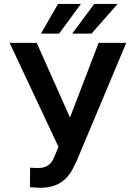

<svg xmlns="http://www.w3.org/2000/svg" viewBox="-20 -924 670 955"><path d="M27.8 0ZM328.1 -339.4 470.7 -710.9H607.9L360.4 -121.1L337.9 -76.7Q289.1 10.3 179.7 10.3L128.9 7.3L129.9 -90.3Q141.6 -88.4 171.4 -88.4Q224.1 -88.4 245.6 -133.3L271 -193.4L27.8 -710.9H162.6ZM448.7 -904.3H564.9L435.1 -756.8H338.9ZM268.6 -904.3H382.3L273.9 -756.8H183.6Z"/></svg>

Font: Roboto Medium
Style: Regular
Weight: 500
Designer: Google
Version: Version 2.134; 2016; ttfautohint (v1.6)